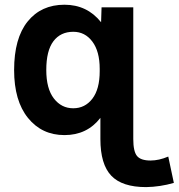

<svg xmlns="http://www.w3.org/2000/svg" viewBox="-20 -554 748 804"><path d="M173.8 -260.7Q173.8 -182.6 205.6 -141.6Q237.3 -100.6 286.6 -100.6Q335.9 -100.6 366.7 -140.6Q397.5 -180.7 397.5 -255.9V-265.6Q397.5 -338.9 366.7 -379.9Q335.9 -420.9 287.1 -420.9Q233.4 -420.9 203.6 -381.3Q173.8 -341.8 173.8 -260.7ZM39.1 -260.7Q39.1 -393.6 95.7 -463.9Q152.3 -534.2 250 -534.2Q344.7 -534.2 403.3 -460.9L405.3 -523.4H538.1V28.3Q538.1 80.1 553.7 99.1Q569.3 118.2 610.4 118.2Q645.5 118.2 684.6 101.6L708 211.9Q650.4 228.5 591.8 229.5Q491.2 229.5 445.8 181.6Q400.4 133.8 400.4 28.3V-60.5Q344.7 11.7 250 11.7Q155.3 11.7 97.2 -60.1Q39.1 -131.8 39.1 -260.7Z"/></svg>

Font: Nasu
Style: Bold
Weight: 700
Designer: Ryoko NISHIZUKA (kana &amp; ideographs); Paul D. Hunt (Latin, Greek &amp; Cyrillic); Wenlong ZHANG (bopomofo); Sandoll C
Version: Version 2014.1215